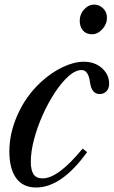

<svg xmlns="http://www.w3.org/2000/svg" viewBox="-20 -802 493 832"><path d="M136.5 10.5Q79 10.5 49.8 -30.5Q20.5 -71.5 20.5 -146Q20.5 -225.5 56.8 -306.2Q93 -387 157 -446Q202.5 -488 251.8 -511.2Q301 -534.5 343 -534.5Q390.5 -534.5 421.8 -506.8Q453 -479 453 -438.5Q453 -419 441.5 -406.8Q430 -394.5 411.5 -394.5Q377 -394.5 370 -445.5Q363 -498.5 333.5 -498.5Q307 -498.5 277 -471.8Q247 -445 218 -401Q189 -357 165.2 -304Q141.5 -251 127.5 -198Q113.5 -145 113.5 -101Q113.5 -65 125.2 -47Q137 -29 165 -29Q232 -29 338 -158L357.5 -143Q247 10.5 136.5 10.5ZM378.5 -653.5Q354 -653.5 339.8 -669.5Q325.5 -685.5 325.5 -712Q325.5 -740.5 344.5 -761.2Q363.5 -782 388.5 -782Q410 -782 426.8 -765.8Q443.5 -749.5 443.5 -725.5Q443.5 -697.5 423.5 -675.5Q403.5 -653.5 378.5 -653.5Z"/></svg>

Font: Libre Caslon Condensed Medium Italic
Style: Regular
Weight: 500
Italic angle: -22.583°
Designer: Pablo Impallari, Rodrigo Fuenzalida, Katja Schimmel, Ertekin Erdin
Foundry: Pablo Impallari, Rodrigo Fuenzalida
Version: Version 2.000; ttfautohint (v1.8.4.7-5d5b);gftools[0.9.33]